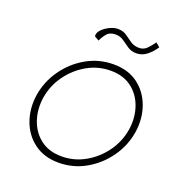

<svg xmlns="http://www.w3.org/2000/svg" viewBox="-118 -720 771 828"><g transform="rotate(20 268.0 -306.0)"><path d="M52 -230Q43 -167 63 -112Q83 -57 128.5 -23.5Q174 10 240 10Q307 10 364 -22.5Q421 -55 459.5 -109.5Q498 -164 508 -230Q517 -293 497 -348Q477 -403 432 -436.5Q387 -470 320 -470Q253 -470 196 -437.5Q139 -405 100.5 -350.5Q62 -296 52 -230ZM83 -230Q92 -288 126 -335.5Q160 -383 210 -411.5Q260 -440 318 -440Q376 -440 414.5 -410.5Q453 -381 469.5 -333Q486 -285 478 -230Q469 -172 435 -124.5Q401 -77 351 -48.5Q301 -20 243 -20Q185 -20 146.5 -49.5Q108 -79 91.5 -127Q75 -175 83 -230ZM202 -556 223 -544Q230 -561 243.5 -577.5Q257 -594 284 -594Q305 -594 321 -582.5Q337 -571 354 -559.5Q371 -548 394 -548Q421 -548 442.5 -565.5Q464 -583 479 -606L460 -622Q447 -603 432.5 -588.5Q418 -574 397 -574Q374 -574 357.5 -585.5Q341 -597 325 -608.5Q309 -620 284 -620Q268 -620 248 -610.5Q228 -601 214 -586.5Q200 -572 202 -556Z"/></g></svg>

Font: Jost* 200 Thin Italic
Style: Italic
Weight: 200
Italic angle: -10°
Version: Version 3.200; ttfautohint (v0.97) -l 8 -r 50 -G 200 -x 14 -